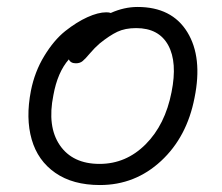

<svg xmlns="http://www.w3.org/2000/svg" viewBox="-20 -534 631 546"><path d="M264.2 -7.8Q187 -7.8 137.2 -42.5Q87.4 -77.1 70.1 -137.5Q52.7 -197.8 67.9 -275.9Q78.6 -330.1 106 -375Q133.3 -419.9 165.5 -445.6Q197.8 -471.2 228.5 -485.1Q259.3 -499 282.2 -499Q291 -499 294.9 -497.1Q333 -514.2 371.1 -514.2Q468.8 -514.2 512.7 -442.6Q556.6 -371.1 533.2 -255.9Q511.7 -144.5 438 -76.2Q364.3 -7.8 264.2 -7.8ZM131.8 -263.2Q113.8 -174.3 150.1 -121.1Q186.5 -67.9 263.2 -67.9Q338.4 -67.9 394 -123.5Q449.7 -179.2 467.8 -272Q484.9 -356.9 458.3 -405.5Q431.6 -454.1 367.2 -454.1Q335.9 -454.1 313.7 -443.6Q291.5 -433.1 263.2 -410.2Q249 -397.9 235.8 -382.3Q222.7 -366.7 215.1 -360.4Q207.5 -354 195.8 -354Q180.7 -354 175.8 -365.2Q143.6 -328.6 131.8 -263.2Z"/></svg>

Font: Shantell Sans Bouncy
Style: Italic
Weight: 300
Italic angle: -11.31°
Designer: Stephen Nixon, Anya Danilova, Shantell Martin
Foundry: Arrow Type
Version: Version 1.006;[9816181b4]